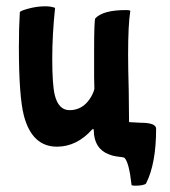

<svg xmlns="http://www.w3.org/2000/svg" viewBox="-20 -447 539 610"><path d="M390 -59V-60Q390 -85 389 -159Q387 -232 387 -272Q387 -370 394 -412Q394 -415 380 -415Q308 -415 283 -389Q279 -385 279 -284Q279 -247 279 -202Q280 -156 280 -165Q276 -148 264 -131Q240 -97 201 -97Q166 -97 154 -145Q146 -178 146 -261Q146 -337 155 -422Q142 -427 124 -427Q96 -427 68 -419Q43 -412 43 -408Q40 -360 40 -298Q40 -141 56 -79Q82 19 161 19Q224 19 273 -36Q273 -36 272 -35Q274 -37 276 -37Q278 -37 278 -32Q279 25 325 43Q339 49 358 51Q374 53 375 54Q390 68 398 141Q401 143 408 143Q437 143 444 136Q476 73 476 -38Q476 -57 427 -57Z"/></svg>

Font: Bubblegum Sans
Style: Regular
Weight: 400
Designer: Angel Koziupa and Alejandro Paul
Foundry: Angel Koziupa and Alejandro Paul
Version: Version 1.001